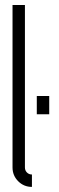

<svg xmlns="http://www.w3.org/2000/svg" viewBox="-20 -734 231 754"><path d="M124.5 -356.9H173.3V-285.3H124.5ZM105.4 0Q73.7 0 51.4 -22.3Q29.2 -44.6 29.2 -76.2V-714.3H77.9V-76.2Q77.9 -64.6 85.8 -56.6Q93.7 -48.7 105.4 -48.7Z"/></svg>

Font: Marapfhont
Style: Book
Weight: 400
Version: Version 0.15